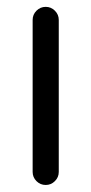

<svg xmlns="http://www.w3.org/2000/svg" viewBox="-20 -562 266 560"><path d="M75.2 -60.5V-503.9Q75.2 -519.5 86.4 -530.8Q97.7 -542 113.3 -542Q128.9 -542 140.1 -530.8Q151.4 -519.5 151.4 -503.9V-60.5Q151.4 -44.9 140.1 -33.7Q128.9 -22.5 113.3 -22.5Q97.7 -22.5 86.4 -33.7Q75.2 -44.9 75.2 -60.5Z"/></svg>

Font: Gen Jyuu Gothic P Normal
Style: Regular
Weight: 300
Designer: [Source Han Sans]
Ryoko NISHIZUKA  (kana & ideographs); Paul D. Hunt (Latin, Greek & Cyrillic); Wenlong ZHANG  (bopomofo
Version: Version 1.002.20150607